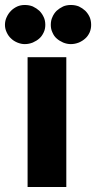

<svg xmlns="http://www.w3.org/2000/svg" viewBox="-54 -747 384 767"><path d="M56.2 -518.6H210.9V0H56.2ZM127 -647.5Q127 -630.9 120.6 -617.7Q113.3 -602.1 103 -593.3Q92.8 -584 77.1 -577.1Q61.5 -570.8 44.9 -570.8Q30.3 -570.8 15.1 -577.1Q0 -583.5 -9.8 -593.3Q-20 -602.1 -27.3 -617.7Q-34.2 -632.3 -34.2 -647.5Q-34.2 -664.1 -27.3 -678.7Q-20.5 -693.4 -9.8 -704.1Q0.5 -714.4 15.1 -721.2Q28.8 -727.1 44.9 -727.1Q62.5 -727.1 77.1 -721.2Q92.3 -713.9 103 -704.1Q113.8 -693.4 120.6 -678.7Q127 -665.5 127 -647.5ZM310.1 -647.5Q310.1 -631.8 304.2 -617.7Q296.9 -602.1 286.6 -593.3Q275.9 -583.5 261.2 -577.1Q245.1 -570.8 229 -570.8Q213.4 -570.8 198.2 -577.1Q182.6 -584 172.4 -593.3Q161.6 -602.5 155.3 -617.7Q148.9 -630.9 148.9 -647.5Q148.9 -665.5 155.3 -678.7Q161.1 -692.9 172.4 -704.1Q183.1 -713.9 198.2 -721.2Q211.9 -727.1 229 -727.1Q246.6 -727.1 261.2 -721.2Q275.4 -714.4 286.6 -704.1Q297.4 -693.4 304.2 -678.7Q310.1 -664.6 310.1 -647.5Z"/></svg>

Font: Lato-ExtraBold
Style: Regular
Weight: 500
Designer: Lukasz Dziedzic with Adam Twardoch and Botio Nikoltchev
Foundry: tyPoland Lukasz Dziedzic
Version: ""